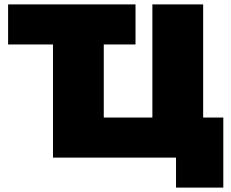

<svg xmlns="http://www.w3.org/2000/svg" viewBox="-20 -720 1057 877"><path d="M222 0V-568L273 -517H17V-700H599V-517H403L454 -568V0ZM222 0V-700H454V-183H676V-700H908V0ZM784 137V-51L833 0H676V-183H1000V137Z"/></svg>

Font: MOST Montserrat Black
Style: Regular
Weight: 900
Designer: Julieta Ulanovsky
Foundry: Julieta Ulanovsky
Version: Version 8.000;March 11, 2024;FontCreator 15.0.0.2926 64-bit